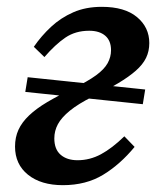

<svg xmlns="http://www.w3.org/2000/svg" viewBox="-20 -529 460 562"><path d="M54 -260 61 -303 405 -267 398 -224ZM164 13Q100 13 62 -17.5Q24 -48 24 -100Q24 -127 34 -149Q44 -171 65 -191Q86 -211 118 -230Q150 -249 194 -270Q237 -291 261 -308.5Q285 -326 295 -344Q305 -362 305 -382Q305 -410 288 -424.5Q271 -439 241 -439Q201 -439 171.5 -419Q142 -399 110 -362L79 -392Q101 -424 129.5 -450.5Q158 -477 194.5 -493Q231 -509 278 -509Q345 -509 381 -479Q417 -449 417 -403Q417 -379 407.5 -359.5Q398 -340 377.5 -322Q357 -304 326 -285.5Q295 -267 251 -246Q209 -225 184.5 -205Q160 -185 149.5 -165.5Q139 -146 139 -124Q139 -92 157.5 -76Q176 -60 207 -60Q243 -60 275.5 -77.5Q308 -95 344 -130L374 -99Q332 -48 282 -17.5Q232 13 164 13Z"/></svg>

Font: Source Serif 4 SemiBold
Style: Italic
Weight: 600
Italic angle: -12°
Designer: Frank Grießhammer
Foundry: Adobe Systems Incorporated
Version: Version 4.004;hotconv 1.0.116;makeotfexe 2.5.65601